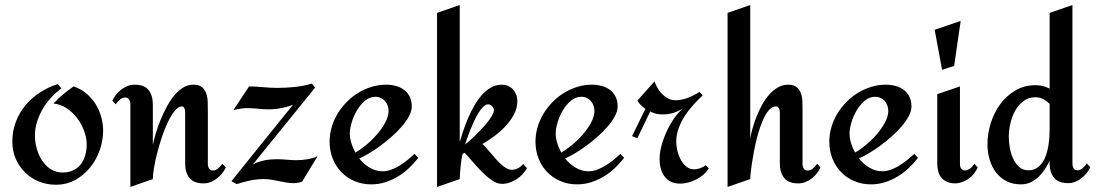

<svg xmlns="http://www.w3.org/2000/svg" viewBox="-20 -720 4343 760"><path d="M201.2 11.2Q165 11.2 133.5 -1.7Q102.1 -14.6 78.9 -37.6Q55.7 -60.5 42.2 -91.6Q28.8 -122.6 28.8 -159.2Q28.8 -200.7 42.5 -237.1Q56.2 -273.4 80.3 -302.7Q104.5 -332 137.5 -353.5Q170.4 -375 209 -387.2L223.1 -370.1Q201.2 -354 182.1 -333.3Q163.1 -312.5 148.9 -288.3Q134.8 -264.2 126.5 -237.5Q118.2 -210.9 118.2 -183.1Q118.2 -159.7 125 -133.8Q131.8 -107.9 145.5 -86.4Q159.2 -64.9 179.9 -51Q200.7 -37.1 228 -37.1Q252.4 -37.1 270.3 -45.9Q288.1 -54.7 299.8 -69.8Q311.5 -85 317.4 -105.2Q323.2 -125.5 323.2 -147.9Q323.2 -174.3 313 -201.9Q302.7 -229.5 284.9 -252.9Q267.1 -276.4 243.2 -292Q219.2 -307.6 191.9 -310.1Q209 -329.6 229.5 -346.2Q250 -362.8 271 -377.9Q299.3 -368.7 321 -350.6Q342.8 -332.5 357.7 -309.1Q372.6 -285.6 380.4 -258.1Q388.2 -230.5 388.2 -202.1Q388.2 -163.6 374.8 -125.5Q361.3 -87.4 336.7 -56.9Q312 -26.4 277.6 -7.6Q243.2 11.2 201.2 11.2Z M874 -57.1Q868.2 -44.4 858.9 -33.2Q849.6 -22 838.1 -13.2Q826.7 -4.4 813.5 0.7Q800.3 5.9 786.1 5.9Q747.6 5.9 730.2 -15.4Q712.9 -36.6 712.9 -73.2V-272Q712.9 -275.4 712.6 -280Q712.4 -284.7 710.9 -288.8Q709.5 -293 707 -295.9Q704.6 -298.8 700.2 -298.8Q686.5 -298.8 672.6 -282.2Q658.7 -265.6 645.8 -239.3Q632.8 -212.9 621.8 -180.2Q610.8 -147.5 602.5 -115.5Q594.2 -83.5 589.6 -55.7Q585 -27.8 585 -11.2L496.1 20V-308.1Q496.1 -317.9 491.2 -325.9Q486.3 -334 476.1 -334Q463.9 -334 453.9 -325Q443.8 -315.9 438 -307.1L424.8 -321.8Q430.7 -334 439.7 -345.5Q448.7 -356.9 460.2 -365.7Q471.7 -374.5 485.1 -379.6Q498.5 -384.8 513.2 -384.8Q551.3 -384.8 568.1 -363.5Q585 -342.3 585 -306.2V-147Q589.4 -167 596.9 -192.6Q604.5 -218.3 615.2 -244.6Q626 -271 639.4 -296.1Q652.8 -321.3 668.9 -341.1Q685.1 -360.8 704.1 -372.8Q723.1 -384.8 745.1 -384.8Q768.1 -384.8 779.8 -374.8Q791.5 -364.7 796.6 -349.4Q801.8 -334 802.2 -315.4Q802.7 -296.9 802.7 -279.8V-70.8Q802.7 -61 807.6 -53Q812.5 -44.9 822.8 -44.9Q834 -44.9 844 -54Q854 -63 859.9 -71.8Z M980 -67.9Q989.3 -74.2 1001.5 -78.4Q1013.7 -82.5 1026.6 -85.2Q1039.6 -87.9 1052.5 -88.9Q1065.4 -89.8 1076.7 -89.8Q1093.8 -89.8 1114.5 -87.9Q1135.3 -85.9 1151.9 -85.9Q1173.8 -85.9 1195.1 -89.4Q1216.3 -92.8 1236.8 -101.1L1175.8 -1Q1159.7 4.9 1142.1 4.9Q1127.9 4.9 1113.3 2.4Q1098.6 0 1083.5 -3.2Q1068.4 -6.3 1053.5 -8.8Q1038.6 -11.2 1024.9 -11.2Q997.1 -11.2 970.2 -5.6Q943.4 0 917 8.8L896 -2.9L1139.6 -305.2Q1125.5 -299.8 1109.9 -295.9Q1096.2 -292.5 1079.3 -289.8Q1062.5 -287.1 1043.9 -287.1Q1032.7 -287.1 1022.7 -287.8Q1012.7 -288.6 1002.2 -289.6Q991.7 -290.5 980.2 -291.3Q968.8 -292 955.1 -292Q947.3 -292 938.5 -290.8Q929.7 -289.6 921.9 -288.1Q913.1 -286.1 903.8 -284.2L965.8 -377.9Q981 -377.9 994.4 -377Q1007.8 -376 1021 -375Q1034.2 -374 1047.6 -373Q1061 -372.1 1076.7 -372.1Q1111.8 -372.1 1146.7 -375.7Q1181.6 -379.4 1214.8 -389.2L1227.1 -373Z M1635.7 -95.2Q1618.7 -73.2 1598.4 -54.2Q1578.1 -35.2 1554.4 -21Q1530.8 -6.8 1504.4 1.5Q1478 9.8 1449.7 9.8Q1413.6 9.8 1383.3 -3.2Q1353 -16.1 1331.1 -38.8Q1309.1 -61.5 1296.9 -92.5Q1284.7 -123.5 1284.7 -159.2Q1284.7 -188.5 1293 -216.8Q1301.3 -245.1 1316.4 -270Q1331.5 -294.9 1352.3 -316.2Q1373 -337.4 1397.9 -352.5Q1422.9 -367.7 1450.7 -376.2Q1478.5 -384.8 1507.8 -384.8Q1528.3 -384.8 1546.6 -379.9Q1564.9 -375 1579.1 -364.5Q1593.3 -354 1601.6 -337.6Q1609.9 -321.3 1609.9 -298.8Q1609.9 -280.3 1598.9 -259.8Q1587.9 -239.3 1570.1 -218.8Q1552.2 -198.2 1529.8 -178.5Q1507.3 -158.7 1484.1 -141.8Q1460.9 -125 1439.5 -112.3Q1418 -99.6 1401.9 -92.8Q1419.9 -70.3 1443.8 -56.2Q1467.8 -42 1494.6 -42Q1511.7 -42 1529.3 -48.6Q1546.9 -55.2 1563.2 -65.4Q1579.6 -75.7 1594.5 -87.9Q1609.4 -100.1 1621.1 -110.8ZM1518.1 -280.8Q1518.1 -292 1514.4 -302.2Q1510.7 -312.5 1503.9 -320.1Q1497.1 -327.6 1487.5 -332.3Q1478 -336.9 1465.8 -336.9Q1443.8 -336.9 1425.3 -321.5Q1406.7 -306.2 1393.3 -283.7Q1379.9 -261.2 1372.3 -236.1Q1364.7 -210.9 1364.7 -191.9Q1364.7 -173.3 1370.6 -153.8Q1376.5 -134.3 1386.7 -116.2Q1406.2 -127 1429.2 -146Q1452.1 -165 1471.9 -187.7Q1491.7 -210.4 1504.9 -234.9Q1518.1 -259.3 1518.1 -280.8Z M2065.9 -54.2Q2058.6 -41.5 2047.9 -30Q2037.1 -18.6 2024.2 -10.3Q2011.2 -2 1996.6 2.9Q1981.9 7.8 1966.8 7.8Q1947.8 7.8 1927.2 -6.3Q1906.7 -20.5 1887.2 -40.3Q1867.7 -60.1 1850.1 -80.8Q1832.5 -101.6 1818.8 -115.2L1811 -110.8Q1808.6 -102.1 1806.6 -88.9Q1804.7 -75.7 1803.2 -61.5Q1801.8 -47.4 1801 -33.9Q1800.3 -20.5 1799.8 -11.2L1710 20V-668.9L1799.8 -700.2V-158.2Q1805.2 -176.3 1813 -200Q1820.8 -223.6 1831.3 -248.8Q1841.8 -273.9 1855.5 -298.3Q1869.1 -322.8 1885.7 -342Q1902.3 -361.3 1922.4 -373Q1942.4 -384.8 1965.8 -384.8Q1980 -384.8 1991.5 -379.6Q2002.9 -374.5 2011 -365.7Q2019 -356.9 2023.4 -345.2Q2027.8 -333.5 2027.8 -319.8Q2027.8 -292 2014.2 -266.6Q2000.5 -241.2 1979.7 -219.2Q1959 -197.3 1934.8 -179.7Q1910.6 -162.1 1889.6 -149.9Q1896.5 -144 1905.3 -134Q1914.1 -124 1923.6 -112.8Q1933.1 -101.6 1943.6 -89.8Q1954.1 -78.1 1964.4 -68.8Q1974.6 -59.6 1985.1 -53.7Q1995.6 -47.9 2004.9 -47.9Q2019 -47.9 2030.8 -54.2Q2042.5 -60.5 2050.8 -70.8ZM1935.1 -284.2Q1935.1 -292.5 1927.7 -299.8Q1920.4 -307.1 1912.6 -307.1Q1902.8 -307.1 1892.8 -297.4Q1882.8 -287.6 1873.5 -272.5Q1864.3 -257.3 1855.7 -238.8Q1847.2 -220.2 1840.3 -202.6Q1833.5 -185.1 1828.4 -170.2Q1823.2 -155.3 1820.8 -147.9Q1827.6 -152.8 1838.6 -162.6Q1849.6 -172.4 1862.3 -184.8Q1875 -197.3 1887.9 -211.2Q1900.9 -225.1 1911.4 -238.5Q1921.9 -252 1928.5 -263.9Q1935.1 -275.9 1935.1 -284.2Z M2450.7 -95.2Q2433.6 -73.2 2413.3 -54.2Q2393.1 -35.2 2369.4 -21Q2345.7 -6.8 2319.3 1.5Q2293 9.8 2264.6 9.8Q2228.5 9.8 2198.2 -3.2Q2168 -16.1 2146 -38.8Q2124 -61.5 2111.8 -92.5Q2099.6 -123.5 2099.6 -159.2Q2099.6 -188.5 2107.9 -216.8Q2116.2 -245.1 2131.3 -270Q2146.5 -294.9 2167.2 -316.2Q2188 -337.4 2212.9 -352.5Q2237.8 -367.7 2265.6 -376.2Q2293.5 -384.8 2322.8 -384.8Q2343.3 -384.8 2361.6 -379.9Q2379.9 -375 2394 -364.5Q2408.2 -354 2416.5 -337.6Q2424.8 -321.3 2424.8 -298.8Q2424.8 -280.3 2413.8 -259.8Q2402.8 -239.3 2385 -218.8Q2367.2 -198.2 2344.7 -178.5Q2322.3 -158.7 2299.1 -141.8Q2275.9 -125 2254.4 -112.3Q2232.9 -99.6 2216.8 -92.8Q2234.9 -70.3 2258.8 -56.2Q2282.7 -42 2309.6 -42Q2326.7 -42 2344.2 -48.6Q2361.8 -55.2 2378.2 -65.4Q2394.5 -75.7 2409.4 -87.9Q2424.3 -100.1 2436 -110.8ZM2333 -280.8Q2333 -292 2329.3 -302.2Q2325.7 -312.5 2318.8 -320.1Q2312 -327.6 2302.5 -332.3Q2293 -336.9 2280.8 -336.9Q2258.8 -336.9 2240.2 -321.5Q2221.7 -306.2 2208.3 -283.7Q2194.8 -261.2 2187.3 -236.1Q2179.7 -210.9 2179.7 -191.9Q2179.7 -173.3 2185.5 -153.8Q2191.4 -134.3 2201.7 -116.2Q2221.2 -127 2244.1 -146Q2267.1 -165 2286.9 -187.7Q2306.6 -210.4 2319.8 -234.9Q2333 -259.3 2333 -280.8Z M2785.6 -53.2Q2776.9 -39.6 2764.2 -28.6Q2751.5 -17.6 2736.3 -9.8Q2721.2 -2 2704.6 2.4Q2688 6.8 2671.9 6.8Q2650.4 6.8 2635 -1.2Q2619.6 -9.3 2609.9 -22.5Q2600.1 -35.6 2595.5 -53.2Q2590.8 -70.8 2590.8 -89.8Q2590.8 -114.7 2598.4 -143.3Q2606 -171.9 2618.9 -199.7Q2631.8 -227.5 2648.4 -251.5Q2665 -275.4 2683.6 -291Q2666.5 -279.8 2646.2 -273.4Q2626 -267.1 2605 -267.1Q2589.8 -267.1 2578.6 -269.5Q2567.4 -272 2553.7 -278.8L2502.9 -172.9L2481.9 -181.2L2534.7 -289.1Q2526.4 -294.9 2516.8 -304Q2507.3 -313 2502.9 -321.8L2570.8 -397.9Q2575.2 -384.8 2583 -371.3Q2590.8 -357.9 2601.3 -347.4Q2611.8 -336.9 2624.8 -330.1Q2637.7 -323.2 2652.8 -323.2Q2678.7 -323.2 2703.1 -332.8Q2727.5 -342.3 2748.5 -356L2761.7 -342.8Q2743.2 -325.7 2724.4 -304.9Q2705.6 -284.2 2690.4 -260.7Q2675.3 -237.3 2666 -211.4Q2656.7 -185.5 2656.7 -159.2Q2656.7 -144 2660.9 -125.2Q2665 -106.4 2673.8 -89.6Q2682.6 -72.8 2695.8 -61.3Q2709 -49.8 2727.5 -49.8Q2740.2 -49.8 2752.2 -54.4Q2764.2 -59.1 2773.9 -65.9Z M3227.5 -57.1Q3222.2 -44.4 3213.1 -33.2Q3204.1 -22 3192.6 -13.2Q3181.2 -4.4 3167.7 0.7Q3154.3 5.9 3139.6 5.9Q3101.6 5.9 3084.2 -15.4Q3066.9 -36.6 3066.9 -73.2V-272Q3066.9 -275.9 3066.4 -280.5Q3065.9 -285.2 3064.2 -289.3Q3062.5 -293.5 3059.6 -296.1Q3056.6 -298.8 3051.8 -298.8Q3039.1 -298.8 3027.8 -288.3Q3016.6 -277.8 3007.3 -260Q2998 -242.2 2990 -219.2Q2981.9 -196.3 2975.6 -171.4Q2969.2 -146.5 2964.6 -121.6Q2960 -96.7 2956.5 -74.7Q2953.1 -52.7 2951.4 -36.1Q2949.7 -19.5 2949.7 -11.2L2859.9 20V-668.9L2949.7 -700.2V-171.9Q2952.6 -189.5 2959 -212.2Q2965.3 -234.9 2974.6 -258.3Q2983.9 -281.7 2996.3 -304.7Q3008.8 -327.6 3024.4 -345.2Q3040 -362.8 3058.8 -373.8Q3077.6 -384.8 3099.6 -384.8Q3122.1 -384.8 3133.8 -374.8Q3145.5 -364.7 3150.6 -349.4Q3155.8 -334 3156.2 -315.4Q3156.7 -296.9 3156.7 -279.8V-70.8Q3156.7 -61 3161.4 -53Q3166 -44.9 3176.8 -44.9Q3189 -44.9 3198.7 -54Q3208.5 -63 3214.8 -71.8Z M3613.8 -95.2Q3596.7 -73.2 3576.4 -54.2Q3556.2 -35.2 3532.5 -21Q3508.8 -6.8 3482.4 1.5Q3456.1 9.8 3427.7 9.8Q3391.6 9.8 3361.3 -3.2Q3331.1 -16.1 3309.1 -38.8Q3287.1 -61.5 3274.9 -92.5Q3262.7 -123.5 3262.7 -159.2Q3262.7 -188.5 3271 -216.8Q3279.3 -245.1 3294.4 -270Q3309.6 -294.9 3330.3 -316.2Q3351.1 -337.4 3376 -352.5Q3400.9 -367.7 3428.7 -376.2Q3456.5 -384.8 3485.8 -384.8Q3506.3 -384.8 3524.7 -379.9Q3543 -375 3557.1 -364.5Q3571.3 -354 3579.6 -337.6Q3587.9 -321.3 3587.9 -298.8Q3587.9 -280.3 3576.9 -259.8Q3565.9 -239.3 3548.1 -218.8Q3530.3 -198.2 3507.8 -178.5Q3485.4 -158.7 3462.2 -141.8Q3439 -125 3417.5 -112.3Q3396 -99.6 3379.9 -92.8Q3397.9 -70.3 3421.9 -56.2Q3445.8 -42 3472.7 -42Q3489.7 -42 3507.3 -48.6Q3524.9 -55.2 3541.3 -65.4Q3557.6 -75.7 3572.5 -87.9Q3587.4 -100.1 3599.1 -110.8ZM3496.1 -280.8Q3496.1 -292 3492.4 -302.2Q3488.8 -312.5 3481.9 -320.1Q3475.1 -327.6 3465.6 -332.3Q3456.1 -336.9 3443.8 -336.9Q3421.9 -336.9 3403.3 -321.5Q3384.8 -306.2 3371.3 -283.7Q3357.9 -261.2 3350.3 -236.1Q3342.8 -210.9 3342.8 -191.9Q3342.8 -173.3 3348.6 -153.8Q3354.5 -134.3 3364.7 -116.2Q3384.3 -127 3407.2 -146Q3430.2 -165 3450 -187.7Q3469.7 -210.4 3482.9 -234.9Q3496.1 -259.3 3496.1 -280.8Z M3782.7 -637.2 3756.8 -459 3709 -443.8 3679.7 -602.1ZM3850.1 -57.1Q3838.9 -33.2 3824 -20.5Q3809.1 -7.8 3795.4 -2Q3779.3 4.9 3762.7 5.9Q3741.2 5.9 3727.1 -1Q3712.9 -7.8 3704.6 -19Q3696.3 -30.3 3693.1 -44.4Q3689.9 -58.6 3689.9 -73.2V-347.2L3779.8 -377.9V-70.8Q3779.8 -59.1 3785.2 -52.2Q3790.5 -45.4 3799.1 -45.2Q3807.6 -44.9 3817.6 -51.3Q3827.6 -57.6 3836.9 -71.8Z M4295.9 -58.1Q4290 -45.4 4280.8 -34.2Q4271.5 -22.9 4260.3 -14.2Q4249 -5.4 4235.6 -0.2Q4222.2 4.9 4208 4.9Q4169.4 4.9 4152.1 -16.4Q4134.8 -37.6 4134.8 -74.2V-83Q4126.5 -66.4 4115.7 -49.8Q4105 -33.2 4091.1 -20Q4077.1 -6.8 4059.8 1.5Q4042.5 9.8 4021 9.8Q3988.3 9.8 3963.6 -3.2Q3939 -16.1 3922.4 -37.8Q3905.8 -59.6 3897.2 -88.4Q3888.7 -117.2 3888.7 -148.9Q3888.7 -189.9 3901.4 -231.4Q3914.1 -272.9 3938.5 -306.6Q3962.9 -340.3 3998.5 -361.6Q4034.2 -382.8 4080.1 -382.8Q4108.4 -382.8 4134.8 -369.1V-668.9L4225.1 -700.2V-71.8Q4225.1 -62 4229.7 -54Q4234.4 -45.9 4245.1 -45.9Q4256.3 -45.9 4266.1 -54.9Q4275.9 -64 4281.7 -73.2ZM4134.8 -205.1V-309.1Q4123.5 -320.3 4109.6 -327.6Q4095.7 -335 4079.1 -335Q4050.3 -335 4030.3 -319.3Q4010.3 -303.7 3997.6 -280.3Q3984.9 -256.8 3979 -229.7Q3973.1 -202.6 3973.1 -179.2Q3973.1 -160.6 3976.8 -137.5Q3980.5 -114.3 3989.5 -94Q3998.5 -73.7 4013.4 -59.8Q4028.3 -45.9 4050.8 -45.9Q4068.8 -45.9 4082.3 -54Q4095.7 -62 4105 -75Q4114.3 -87.9 4120.1 -104.7Q4126 -121.6 4129.2 -139.2Q4132.3 -156.7 4133.5 -174.1Q4134.8 -191.4 4134.8 -205.1Z"/></svg>

Font: Redressed
Style: Regular
Weight: 400
Designer: Astigmatic (AOETI)
Foundry: Astigmatic (AOETI)
Version: Version 1.001